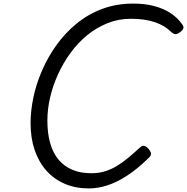

<svg xmlns="http://www.w3.org/2000/svg" viewBox="-20 -1035 1046 1074"><path d="M477 19Q403 19 343 -6.5Q283 -32 240 -80Q197 -128 174 -195.5Q151 -263 151 -346Q151 -415 167 -491Q183 -567 216 -642.5Q249 -718 297 -784.5Q345 -851 409 -903.5Q473 -956 552.5 -985.5Q632 -1015 726 -1015Q789 -1015 841 -1001.5Q893 -988 934 -961.5Q975 -935 1001 -896Q1009 -884 1005 -874.5Q1001 -865 986 -854Q972 -844 961.5 -844Q951 -844 937 -857Q902 -892 846 -911Q790 -930 712 -930Q642 -930 580.5 -905Q519 -880 467 -837.5Q415 -795 374 -738.5Q333 -682 304 -618Q275 -554 260 -488.5Q245 -423 245 -360Q245 -290 260.5 -235Q276 -180 307 -142.5Q338 -105 384 -85.5Q430 -66 491 -66Q531 -66 565 -76Q599 -86 631 -105Q663 -124 695 -150.5Q727 -177 763 -210Q775 -222 787 -219Q799 -216 810 -203Q823 -188 824.5 -177Q826 -166 814 -154Q748 -89 689.5 -51.5Q631 -14 578.5 2.5Q526 19 477 19Z"/></svg>

Font: Playwrite RO
Style: Regular
Weight: 400
Designer: Veronika Burian, José Scaglione
Foundry: TypeTogether
Version: Version 1.002